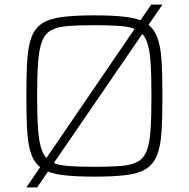

<svg xmlns="http://www.w3.org/2000/svg" viewBox="-20 -763 824 838"><path d="M95 55 640 -743H689L142 55ZM392 8Q308 8 252.5 1Q197 -6 165 -26.5Q133 -47 118 -86Q103 -125 99 -188Q95 -251 95 -344Q95 -437 99 -500Q103 -563 118 -602Q133 -641 165 -661.5Q197 -682 252.5 -689Q308 -696 392 -696Q476 -696 531.5 -689Q587 -682 618.5 -661.5Q650 -641 665.5 -602Q681 -563 685 -500Q689 -437 689 -344Q689 -251 685 -188Q681 -125 665.5 -86Q650 -47 618.5 -26.5Q587 -6 531.5 1Q476 8 392 8ZM392 -35Q461 -35 506.5 -38.5Q552 -42 579.5 -56.5Q607 -71 620 -104Q633 -137 637 -194.5Q641 -252 641 -344Q641 -436 637 -493.5Q633 -551 620 -584Q607 -617 579.5 -631.5Q552 -646 506.5 -649.5Q461 -653 392 -653Q323 -653 277.5 -649.5Q232 -646 204.5 -631.5Q177 -617 164 -584Q151 -551 146.5 -493.5Q142 -436 142 -344Q142 -252 146.5 -194.5Q151 -137 164 -104Q177 -71 204.5 -56.5Q232 -42 277.5 -38.5Q323 -35 392 -35Z"/></svg>

Font: Saira SemiExpanded ExtraLight
Style: Regular
Weight: 250
Width: 6
Designer: Hector Gatti with collaboration of the Omnibus-Type team
Foundry: Omnibus-Type
Version: Version 1.101